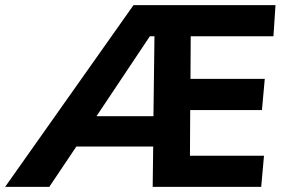

<svg xmlns="http://www.w3.org/2000/svg" viewBox="-71 -732 1101 752"><path d="M1000 -590H676L675 -423H966L955 -301H674L673 -122H963L952 0H527L529 -158H228L122 0H-51L452 -712H1008ZM530 -277 534 -590H516L307 -277Z"/></svg>

Font: Muli ExtraBold
Style: Italic
Weight: 800
Italic angle: -4.541°
Designer: Vernon Adams
Foundry: Vernon Adams
Version: Version 2.000